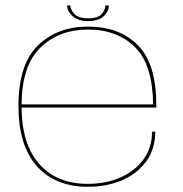

<svg xmlns="http://www.w3.org/2000/svg" viewBox="-20 -694 684 718"><path d="M308.5 4.5Q187 4.5 118 -72.5Q49 -149.5 49 -298Q49 -453.5 121.8 -524Q194.5 -594.5 308.5 -594.5Q426.5 -594.5 495.5 -525Q564.5 -455.5 564.5 -301.5V-292H60.5Q62 -154.5 126.5 -81Q192 -6.5 308.5 -6.5Q375 -6.5 429.5 -30Q484 -53.5 516.2 -97.5Q548.5 -141.5 548.5 -201.5H560.5Q560.5 -137 527 -90.8Q493.5 -44.5 436.5 -20Q379.5 4.5 308.5 4.5ZM60.5 -303.5H552.5Q551 -451 486 -516.5Q419.5 -583.5 308.5 -583.5Q200.5 -583.5 130.5 -515.5Q62 -449 60.5 -303.5ZM308.5 -615Q272.5 -615 251.8 -633.5Q231 -652 231 -673.5H243Q243 -658.5 258 -642Q273 -625.5 308.5 -625.5Q347 -625.5 360.5 -641.8Q374 -658 374 -673.5H387Q387 -652 368 -633.5Q349 -615 308.5 -615Z"/></svg>

Font: Anybody ExtraExpanded Thin
Style: Regular
Weight: 100
Width: 8
Designer: Tyler Finck
Foundry: Etcetera Type Company
Version: Version 1.010; ttfautohint (v1.8.3) -l 8 -r 50 -G 200 -x 14 